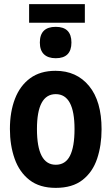

<svg xmlns="http://www.w3.org/2000/svg" viewBox="-20 -900 540 930"><path d="M250 10Q172 10 123 -28Q74 -66 51 -131Q28 -196 28 -275Q28 -358 52.5 -421.5Q77 -485 126 -521Q175 -557 249 -557Q351 -557 411.5 -483.5Q472 -410 472 -274Q472 -196 450.5 -131.5Q429 -67 380 -28.5Q331 10 250 10ZM250 -102Q297 -102 319 -145.5Q341 -189 341 -275Q341 -444 250 -444Q159 -444 159 -275Q159 -102 250 -102ZM250 -618Q213 -618 193 -637Q173 -656 173 -694Q173 -770 250 -770Q326 -770 326 -694Q326 -618 250 -618ZM121 -790V-880H391V-790Z"/></svg>

Font: Noto Sans Mono ExtraCondensed
Style: Bold
Weight: 700
Width: 2
Designer: Monotype Design Team
Foundry: Monotype Imaging Inc.
Version: Version 2.014